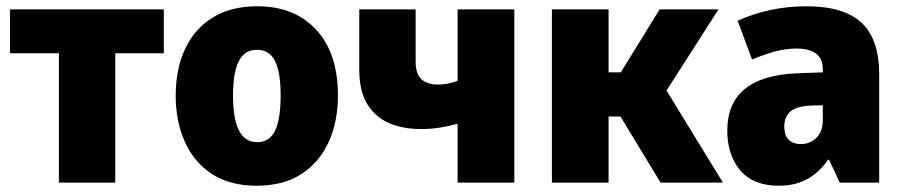

<svg xmlns="http://www.w3.org/2000/svg" viewBox="-20 -583 2886 613"><path d="M168 0V-413H12V-553H503V-413H348V0Z M799 10Q715 10 657.5 -27Q600 -64 570.5 -129.5Q541 -195 541 -278Q541 -363 571 -427Q601 -491 659 -527Q717 -563 802 -563Q920 -563 989.5 -488Q1059 -413 1059 -278Q1059 -195 1029.5 -130Q1000 -65 942.5 -27.5Q885 10 799 10ZM801 -129Q840 -129 858 -165.5Q876 -202 876 -278Q876 -353 858 -388.5Q840 -424 800 -424Q761 -424 742.5 -388Q724 -352 724 -277Q724 -129 801 -129Z M1441 0V-188Q1413 -180 1384 -175.5Q1355 -171 1325 -171Q1229 -171 1178 -219Q1127 -267 1127 -359V-553H1307V-387Q1307 -347 1325.5 -330Q1344 -313 1379 -313Q1410 -313 1441 -325V-553H1622V0Z M1742 0V-553H1923V-352H1962L2086 -553H2274L2108 -294L2288 0H2089L1961 -211H1923V0Z M2466 10Q2385 10 2343.5 -39Q2302 -88 2302 -166Q2302 -340 2525 -349L2607 -352V-362Q2607 -428 2523 -428Q2491 -428 2457.5 -419.5Q2424 -411 2381 -393L2335 -517Q2439 -563 2554 -563Q2674 -563 2730.5 -510.5Q2787 -458 2787 -345V0H2661L2627 -73H2624Q2594 -31 2556 -10.5Q2518 10 2466 10ZM2536 -123Q2567 -123 2587 -143.5Q2607 -164 2607 -199V-247L2569 -246Q2523 -244 2503.5 -227Q2484 -210 2484 -179Q2484 -150 2498.5 -136.5Q2513 -123 2536 -123Z"/></svg>

Font: Noto Sans SemiCondensed Black
Style: Regular
Weight: 900
Width: 4
Designer: Monotype Design Team
Foundry: Monotype Imaging Inc.
Version: Version 2.013; ttfautohint (v1.8.4.7-5d5b)